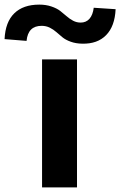

<svg xmlns="http://www.w3.org/2000/svg" viewBox="-123 -820 526 840"><path d="M61 -560.1H213.9V0H61ZM-103 -648.9Q-99.6 -723.6 -60.5 -761.7Q-21.5 -799.8 48.8 -799.8Q78.1 -799.8 101.8 -791.7Q125.5 -783.7 140.4 -772.2Q155.3 -760.7 168.5 -749Q181.6 -737.3 197 -729.2Q212.4 -721.2 230 -721.2Q253.9 -721.2 268.6 -738Q283.2 -754.9 287.1 -786.1L382.8 -779.8Q379.4 -705.1 341.3 -666.3Q303.2 -627.4 236.8 -628.9Q208.5 -629.4 186.3 -637.5Q164.1 -645.5 150.1 -657Q136.2 -668.5 123.5 -679.7Q110.8 -690.9 94.7 -699Q78.6 -707 59.1 -707Q-0.5 -707 -6.8 -641.1Z"/></svg>

Font: Mattone
Style: Regular
Weight: 400
Width: 6
Designer: Nunzio Mazzaferro
Foundry: Collletttivo
Version: Version 2.000;Glyphs 3.2 (3217)